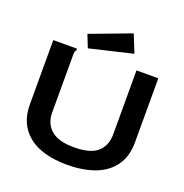

<svg xmlns="http://www.w3.org/2000/svg" viewBox="-144 -943 1039 1084"><g transform="rotate(20 375.0 -401.0)"><path d="M376 12Q224 12 143 -53Q62 -118 62 -237V-623H205V-614Q199 -608 197.5 -601Q196 -594 196 -577V-236Q196 -171 240 -132.5Q284 -94 377 -94Q476 -94 519 -132.5Q562 -171 562 -239V-623H693V-240Q693 -153 652.5 -97Q612 -41 540.5 -14.5Q469 12 376 12ZM261 -646 231 -722 476 -814 519 -707Z"/></g></svg>

Font: Inconsolata ExtraExpanded ExtraBold
Style: Regular
Weight: 800
Width: 8
Monospace: yes
Designer: Raph Levien, Cyreal, Brenton Simpson
Foundry: Raph Levien, Cyreal, Google
Version: Version 3.001; ttfautohint (v1.8.2.53-6de2)